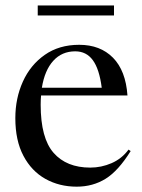

<svg xmlns="http://www.w3.org/2000/svg" viewBox="-20 -690 533 720"><path d="M277 -522Q356 -522 403.8 -473.5Q451.5 -425 458 -332H134Q132.5 -315.5 132.5 -297.5Q132.5 -172 181 -116.8Q229.5 -61.5 318.5 -61.5Q360 -61.5 398.5 -78.2Q437 -95 462 -129L470 -123.5Q423.5 -49 375.8 -19.5Q328 10 267.5 10Q202.5 10 150.2 -19.2Q98 -48.5 67.8 -105.8Q37.5 -163 37.5 -247Q37.5 -321.5 65.8 -384Q94 -446.5 147.8 -484.2Q201.5 -522 277 -522ZM262 -497.5Q212 -497.5 179.8 -462Q147.5 -426.5 137 -361H361.5Q352.5 -431 328.2 -464.2Q304 -497.5 262 -497.5ZM121.5 -632V-669.5H407.5V-632Z"/></svg>

Font: Newsreader 72pt
Style: Regular
Weight: 400
Designer: Hugues Gentile
Foundry: Production Type
Version: Version 1.003; ttfautohint (v1.8.3)